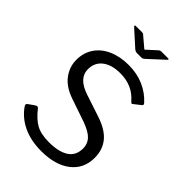

<svg xmlns="http://www.w3.org/2000/svg" viewBox="-275 -1068 1191 1191"><g transform="rotate(45 320.5 -472.0)"><path d="M498 -604Q434 -679 328 -679Q253 -679 210 -646Q167 -613 167 -554Q167 -476 274 -440L419 -392Q507 -363 546.5 -314.5Q586 -266 586 -196Q586 -100 515 -45Q444 10 321 10Q231 10 162.5 -22Q94 -54 52 -115Q48 -123 48 -125Q48 -132 58 -139L94 -164Q103 -170 108 -170Q114 -170 119 -164Q162 -109 204 -86Q246 -63 317 -63Q401 -63 447.5 -93Q494 -123 494 -186Q494 -225 469.5 -252.5Q445 -280 381 -304L229 -356Q150 -383 112.5 -433.5Q75 -484 75 -545Q75 -607 106.5 -654Q138 -701 195.5 -726.5Q253 -752 328 -752Q401 -752 460.5 -726Q520 -700 562 -653Q567 -648 567 -643Q567 -638 562 -634L516 -598Q513 -595 510 -595Q507 -595 498 -604ZM394 -947Q401 -954 412 -954H471Q478 -954 478 -951Q478 -948 472 -942L371 -849Q367 -846 362.5 -843Q358 -840 351 -840H312Q299 -840 287 -850L185 -942Q180 -947 180.5 -950.5Q181 -954 187 -954H241Q248 -954 251 -953Q254 -952 259 -947L317 -898Q326 -889 329 -889Q331 -889 334.5 -892.5Q338 -896 340 -898Z"/></g></svg>

Font: Libre Franklin
Style: Regular
Weight: 400
Designer: Pablo Impallari, Rodrigo Fuenzalida
Foundry: Impallari Type
Version: Version 1.001; ttfautohint (v1.4.1)